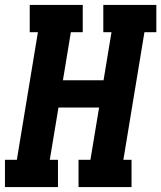

<svg xmlns="http://www.w3.org/2000/svg" viewBox="-21 -755 651 775"><path d="M-1 0V-110H47L132 -625H99V-735H313V-625H265L233 -431H397L429 -625H396V-735H610V-625H562L477 -110H510V0H296V-110H344L379 -321H215L180 -110H213V0Z"/></svg>

Font: Iosevka Slab XBdExObl
Style: Regular
Weight: 800
Width: 7
Italic angle: -9°
Monospace: yes
Designer: Belleve Invis
Foundry: Belleve Invis
Version: Version 11.1.0; ttfautohint (v1.8.3)